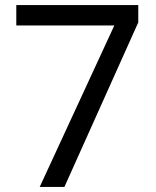

<svg xmlns="http://www.w3.org/2000/svg" viewBox="-20 -734 612 754"><path d="M136 0 429 -634H44V-714H523V-646L233 0Z"/></svg>

Font: Noto Sans
Style: Regular
Weight: 400
Designer: Monotype Design Team
Foundry: Monotype Imaging Inc.
Version: Version 1.902